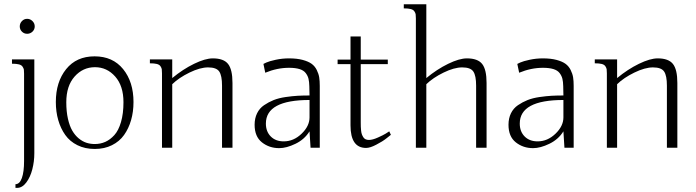

<svg xmlns="http://www.w3.org/2000/svg" viewBox="-20 -704 3316 915"><path d="M53.7 191.4V173.8Q73.7 173.8 84.2 144.5Q94.7 115.2 94.7 63.5V-352.5Q94.7 -365.7 93.8 -372.1Q92.8 -378.4 87.6 -386.2Q82.5 -394 70.3 -397.2Q58.1 -400.4 37.1 -400.4V-420.9H143.6V26.4Q143.6 65.4 134 102.8Q124.5 140.1 105.2 165.8Q85.9 191.4 61.5 191.4ZM84.5 -553.2Q74.2 -563.5 74.2 -578.1Q74.2 -592.8 84.5 -603.5Q94.7 -614.3 109.4 -614.3Q124 -614.3 134.8 -603.5Q145.5 -592.8 145.5 -578.1Q145.5 -563.5 134.8 -553.2Q124 -543 109.4 -543Q94.7 -543 84.5 -553.2Z M430.7 -435.5Q517.6 -435.5 566.9 -374.5Q616.2 -313.5 616.2 -217.8Q616.2 -171.4 604.7 -131.6Q593.3 -91.8 571.3 -60.8Q549.3 -29.8 513.4 -12Q477.5 5.9 431.6 5.9Q385.3 5.9 349.1 -12Q313 -29.8 291 -60.8Q269 -91.8 257.6 -131.6Q246.1 -171.4 246.1 -217.8Q246.1 -313.5 295.2 -374.5Q344.2 -435.5 430.7 -435.5ZM431.6 -17.6Q458.5 -17.6 481.7 -27.8Q504.9 -38.1 524.9 -60.1Q544.9 -82 556.6 -122.3Q568.4 -162.6 568.4 -216.8Q568.4 -294.4 529.1 -339.1Q489.7 -383.8 432.6 -383.8Q375 -383.8 335.4 -339.1Q295.9 -294.4 295.9 -216.8Q295.9 -172.9 303.7 -138.2Q311.5 -103.5 324.5 -81.3Q337.4 -59.1 355.2 -44.4Q373 -29.8 391.8 -23.7Q410.6 -17.6 431.6 -17.6Z M694.3 -420.9H800.8V-332Q851.6 -374 904.8 -399.9Q958 -425.8 994.1 -425.8Q1045.9 -425.8 1066.9 -399.2Q1087.9 -372.6 1087.9 -308.6V0H1038.1V-295.9Q1038.1 -343.3 1024.9 -363Q1011.7 -382.8 971.7 -382.8Q933.6 -382.8 883.1 -358.2Q832.5 -333.5 800.8 -302.7V0H752V-354.5Q752 -367.7 751 -374Q750 -380.4 744.9 -388.2Q739.7 -396 727.5 -399.2Q715.3 -402.3 694.3 -402.3Z M1357.4 -425.8Q1395 -425.8 1422.4 -418.5Q1449.7 -411.1 1465.1 -399.9Q1480.5 -388.7 1489.5 -370.6Q1498.5 -352.5 1501.2 -335.4Q1503.9 -318.4 1503.9 -294.9V0H1460L1455.1 -78.1Q1431.2 -39.6 1388.2 -18.8Q1345.2 2 1310.5 2Q1263.2 2 1228.3 -25.6Q1193.4 -53.2 1193.4 -109.4Q1193.4 -140.1 1205.1 -164.1Q1216.8 -188 1238.3 -202.6Q1259.8 -217.3 1284.2 -227.1Q1308.6 -236.8 1340.8 -241.5Q1373 -246.1 1398.7 -247.6Q1424.3 -249 1455.1 -249Q1455.1 -252.9 1454.1 -293Q1453.6 -314.5 1450.2 -328.6Q1446.8 -342.8 1437 -355.7Q1427.2 -368.7 1407.5 -374.8Q1387.7 -380.9 1357.4 -380.9Q1300.8 -380.9 1244.1 -357.4L1235.4 -399.4L1249.5 -406.2Q1263.7 -412.6 1294.2 -419.2Q1324.7 -425.8 1357.4 -425.8ZM1455.1 -144.5Q1455.1 -144.5 1455.1 -227.5Q1247.1 -227.5 1247.1 -115.2Q1247.1 -77.1 1270.3 -53.7Q1293.5 -30.3 1332 -30.3Q1379.4 -30.3 1417.2 -66.7Q1455.1 -103 1455.1 -144.5Z M1699.2 -530.3V-419.9H1828.1V-398.4H1699.2V-120.1Q1699.2 -107.9 1699.5 -100.1Q1699.7 -92.3 1700.9 -81.3Q1702.1 -70.3 1704.6 -63.7Q1707 -57.1 1711.2 -50.3Q1715.3 -43.5 1722.2 -40.3Q1729 -37.1 1738.3 -37.1Q1755.4 -37.1 1781 -48.6Q1806.6 -60.1 1817.6 -66.9Q1828.6 -73.7 1835 -78.1L1842.8 -61.5L1823.2 -45.9Q1803.2 -29.8 1773.4 -14.6Q1744.1 1 1724.6 1Q1650.4 1 1650.4 -106.4V-398.4H1588.9V-419.9H1650.4V-530.3Z M1904.3 -683.6H2011.7V-332Q2062.5 -374 2115.7 -399.9Q2168.9 -425.8 2205.1 -425.8Q2256.8 -425.8 2277.8 -399.2Q2298.8 -372.6 2298.8 -308.6V0H2249V-295.9Q2249 -343.3 2235.8 -363Q2222.7 -382.8 2182.6 -382.8Q2144.5 -382.8 2094 -358.2Q2043.5 -333.5 2011.7 -302.7V0H1961.9V-616.2Q1961.9 -629.4 1960.9 -635.7Q1960 -642.1 1954.8 -649.9Q1949.7 -657.7 1937.5 -660.9Q1925.3 -664.1 1904.3 -664.1Z M2567.4 -425.8Q2605 -425.8 2632.3 -418.5Q2659.7 -411.1 2675 -399.9Q2690.4 -388.7 2699.5 -370.6Q2708.5 -352.5 2711.2 -335.4Q2713.9 -318.4 2713.9 -294.9V0H2669.9L2665 -78.1Q2641.1 -39.6 2598.1 -18.8Q2555.2 2 2520.5 2Q2473.1 2 2438.2 -25.6Q2403.3 -53.2 2403.3 -109.4Q2403.3 -140.1 2415 -164.1Q2426.8 -188 2448.2 -202.6Q2469.7 -217.3 2494.1 -227.1Q2518.6 -236.8 2550.8 -241.5Q2583 -246.1 2608.6 -247.6Q2634.3 -249 2665 -249Q2665 -252.9 2664.1 -293Q2663.6 -314.5 2660.2 -328.6Q2656.7 -342.8 2647 -355.7Q2637.2 -368.7 2617.4 -374.8Q2597.7 -380.9 2567.4 -380.9Q2510.7 -380.9 2454.1 -357.4L2445.3 -399.4L2459.5 -406.2Q2473.6 -412.6 2504.2 -419.2Q2534.7 -425.8 2567.4 -425.8ZM2665 -144.5Q2665 -144.5 2665 -227.5Q2457 -227.5 2457 -115.2Q2457 -77.1 2480.2 -53.7Q2503.4 -30.3 2542 -30.3Q2589.4 -30.3 2627.2 -66.7Q2665 -103 2665 -144.5Z M2814.5 -420.9H2920.9V-332Q2971.7 -374 3024.9 -399.9Q3078.1 -425.8 3114.3 -425.8Q3166 -425.8 3187 -399.2Q3208 -372.6 3208 -308.6V0H3158.2V-295.9Q3158.2 -343.3 3145 -363Q3131.8 -382.8 3091.8 -382.8Q3053.7 -382.8 3003.2 -358.2Q2952.6 -333.5 2920.9 -302.7V0H2872.1V-354.5Q2872.1 -367.7 2871.1 -374Q2870.1 -380.4 2865 -388.2Q2859.9 -396 2847.7 -399.2Q2835.4 -402.3 2814.5 -402.3Z"/></svg>

Font: Buda
Style: light
Weight: 400
Version: Version 1.002